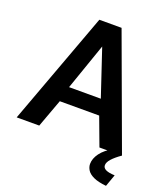

<svg xmlns="http://www.w3.org/2000/svg" viewBox="-161 -823 994 1136"><g transform="rotate(20 336.0 -255.0)"><path d="M267 -710H407L668 0H526L460 -177H212L147 0H5ZM435 -274 337 -567 235 -274ZM507 110Q507 76 532 42Q557 8 609 -21H651L667 0Q630 26 611 47.5Q592 69 592 87Q592 105 611.5 114Q631 123 667 124L640 200Q590 195 560.5 181.5Q531 168 519 149Q507 130 507 110Z"/></g></svg>

Font: Raleway Thin
Style: Bold
Weight: 700
Version: Version 4.026